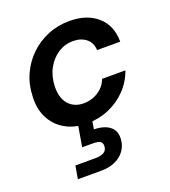

<svg xmlns="http://www.w3.org/2000/svg" viewBox="-140 -610 864 975"><g transform="rotate(-20 292.5 -123.0)"><path d="M255 12Q187 12 137.5 -16.5Q88 -45 62.5 -95.5Q37 -146 41 -212Q43 -276 67.5 -329.5Q92 -383 133.5 -423Q175 -463 229.5 -485.5Q284 -508 347 -508Q441 -508 497.5 -458Q554 -408 554 -321H429Q427 -362 399 -384Q371 -406 328 -406Q285 -406 248.5 -382.5Q212 -359 189 -317.5Q166 -276 164 -221Q163 -191 170 -166.5Q177 -142 191.5 -125Q206 -108 226.5 -99Q247 -90 273 -90Q302 -90 327.5 -100Q353 -110 373 -129Q393 -148 403 -175H529Q509 -119 468.5 -77Q428 -35 373 -11.5Q318 12 255 12ZM113 262 125 192H233Q263 192 279.5 182Q296 172 297 151Q298 132 286 124.5Q274 117 248 117H189L210 -7H286L276 52Q308 52 334 61.5Q360 71 375 91Q390 111 388 144Q386 180 366 207Q346 234 313.5 248Q281 262 241 262Z"/></g></svg>

Font: DM Sans 28pt SemiBold
Style: Italic
Weight: 600
Italic angle: -10°
Version: Version 4.004;gftools[0.9.30]